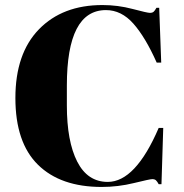

<svg xmlns="http://www.w3.org/2000/svg" viewBox="-20 -731 730 761"><path d="M400 -691Q245 -691 245 -392V-313Q245 -171 286 -90.5Q327 -10 407 -10Q517 -10 609 -224H627L620 -1H609Q603 -12 598 -16.5Q593 -21 583.5 -21Q574 -21 511 -5.5Q448 10 383 10Q220 10 130.5 -78Q41 -166 41 -342.5Q41 -519 134.5 -615Q228 -711 386 -711Q447 -711 505.5 -695.5Q564 -680 574 -680Q584 -680 589 -684.5Q594 -689 600 -700H611L619 -483H601Q556 -584 508.5 -637.5Q461 -691 400 -691Z"/></svg>

Font: SVN-Abril Fatface
Style: Regular
Weight: 400
Designer: Veronika Burian, Jos? Scaglione
Foundry: TypeTogether
Version: Version 1.001